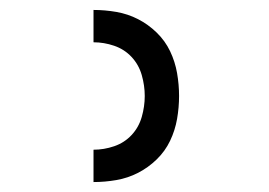

<svg xmlns="http://www.w3.org/2000/svg" viewBox="-20 -800 540 386"><path d="M168 -434V-499Q189 -499 209.5 -506Q230 -513 244.5 -528.5Q259 -544 265 -565Q271 -586 271 -607Q271 -628 265 -649Q259 -670 244.5 -685.5Q230 -701 209.5 -708Q189 -715 168 -715V-780Q191 -780 214 -776Q237 -772 257.5 -761.5Q278 -751 295 -734.5Q312 -718 322 -697Q332 -676 336 -653Q340 -630 340 -607Q340 -584 336 -561Q332 -538 322 -517Q312 -496 295 -479.5Q278 -463 257.5 -452.5Q237 -442 214 -438Q191 -434 168 -434Z"/></svg>

Font: Iosevka Term Curly
Style: Regular
Weight: 400
Designer: Belleve Invis
Foundry: Belleve Invis
Version: Version 32.3.0